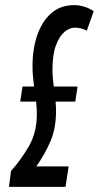

<svg xmlns="http://www.w3.org/2000/svg" viewBox="-20 -730 386 750"><path d="M15 0 23 -62Q63 -107 93.5 -160Q124 -213 124 -286Q124 -299 123 -310.5Q122 -322 121 -333H59L68 -392H113Q111 -409 109 -428.5Q107 -448 107 -471Q107 -540 126 -594Q145 -648 181 -679Q217 -710 270 -710Q290 -710 310.5 -703.5Q331 -697 346 -686L319 -610Q298 -622 272 -622Q252 -622 232 -605.5Q212 -589 198.5 -553Q185 -517 185 -458Q185 -441 186.5 -424.5Q188 -408 190 -392H283L274 -333H197Q199 -314 199 -298Q199 -229 177 -178Q155 -127 122 -80H248L236 0Z"/></svg>

Font: Georama Extra Condensed Medium
Style: Italic
Weight: 500
Width: 2
Italic angle: -9°
Designer: Jean-Baptiste Levee
Foundry: Production Type
Version: Version 1.000